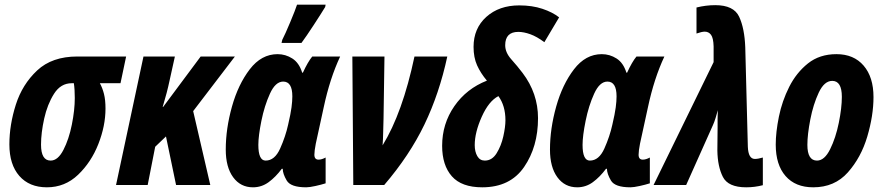

<svg xmlns="http://www.w3.org/2000/svg" viewBox="-20 -789 3767 819"><path d="M430 -326Q430 -363 423.5 -388.5Q417 -414 406 -434H494L518 -548H310Q202 -548 138.5 -488.5Q75 -429 47.5 -342.5Q20 -256 20 -173Q20 -87 62.5 -38.5Q105 10 180 10Q257 10 313 -43.5Q369 -97 399.5 -174.5Q430 -252 430 -326ZM155 -172Q155 -222 168.5 -283Q182 -344 210.5 -389Q239 -434 286 -434H295Q299 -408 299 -371Q299 -320 286.5 -257.5Q274 -195 250.5 -149.5Q227 -104 196 -104Q155 -104 155 -172Z M610 0 642 -163 688 -207 731 0H877L804 -315L982 -548H836L676 -333H674Q693 -396 703 -444L726 -548H592L475 0Z M1266 -606Q1286 -633 1318 -682Q1350 -731 1367 -759L1369 -769H1247Q1240 -747 1218 -694.5Q1196 -642 1184 -619L1181 -606ZM1182 -69H1186Q1186 -48 1203 -19Q1220 10 1286 10Q1300 10 1325 4.5Q1350 -1 1369 -7V-117Q1352 -108 1339 -108Q1321 -108 1321 -129Q1321 -145 1327 -176L1361 -332Q1387 -454 1431 -548H1312Q1293 -525 1272 -479H1269Q1256 -521 1227 -539.5Q1198 -558 1164 -558Q1095 -558 1045.5 -493.5Q996 -429 969.5 -334.5Q943 -240 943 -151Q943 -76 974.5 -33Q1006 10 1059 10Q1096 10 1126 -12Q1156 -34 1182 -69ZM1082 -171Q1082 -209 1095 -273.5Q1108 -338 1131.5 -389.5Q1155 -441 1188 -441Q1227 -441 1227 -378Q1227 -358 1223.5 -331Q1220 -304 1209 -257Q1198 -207 1175 -155.5Q1152 -104 1113 -104Q1082 -104 1082 -171Z M1619 0Q1727 -126 1790.5 -258Q1854 -390 1888 -548H1748Q1697 -307 1612 -169Q1614 -196 1614.5 -225.5Q1615 -255 1616 -283L1620 -548H1483L1487 0Z M2275 -285Q2275 -391 2209 -478Q2187 -507 2161 -536Q2135 -565 2135 -596Q2135 -653 2191 -653Q2214 -653 2242 -643Q2270 -633 2302 -609L2365 -715Q2337 -737 2293.5 -751.5Q2250 -766 2195 -766Q2109 -766 2054.5 -717Q2000 -668 2000 -589Q2000 -544 2015 -510.5Q2030 -477 2057 -445Q1970 -411 1918 -336Q1866 -261 1866 -167Q1866 -84 1907.5 -37Q1949 10 2037 10Q2156 10 2215.5 -76.5Q2275 -163 2275 -285ZM2005 -170Q2005 -224 2035 -291Q2065 -358 2106 -379Q2136 -338 2136 -276Q2136 -248 2127 -207.5Q2118 -167 2098.5 -135.5Q2079 -104 2048 -104Q2027 -104 2016 -123Q2005 -142 2005 -170Z M2565 -69H2569Q2569 -48 2586 -19Q2603 10 2669 10Q2683 10 2708 4.5Q2733 -1 2752 -7V-117Q2735 -108 2722 -108Q2704 -108 2704 -129Q2704 -145 2710 -176L2744 -332Q2770 -454 2814 -548H2695Q2676 -525 2655 -479H2652Q2639 -521 2610 -539.5Q2581 -558 2547 -558Q2478 -558 2428.5 -493.5Q2379 -429 2352.5 -334.5Q2326 -240 2326 -151Q2326 -76 2357.5 -33Q2389 10 2442 10Q2479 10 2509 -12Q2539 -34 2565 -69ZM2465 -171Q2465 -209 2478 -273.5Q2491 -338 2514.5 -389.5Q2538 -441 2571 -441Q2610 -441 2610 -378Q2610 -358 2606.5 -331Q2603 -304 2592 -257Q2581 -207 2558 -155.5Q2535 -104 2496 -104Q2465 -104 2465 -171Z M3234 1V-117Q3213 -111 3200 -111Q3172 -111 3170 -163L3159 -587Q3156 -668 3133 -717.5Q3110 -767 3031 -767Q2991 -767 2951 -757V-646Q2974 -654 2986 -654Q3003 -654 3013 -640.5Q3023 -627 3024 -591V-524L2768 0H2907L3021 -255Q3027 -268 3032.5 -286Q3038 -304 3042 -319Q3041 -301 3041 -282.5Q3041 -264 3041 -247L3040 -147Q3041 -79 3063.5 -34.5Q3086 10 3163 10Q3199 10 3234 1Z M3706 -375Q3706 -460 3664 -509Q3622 -558 3548 -558Q3476 -558 3426.5 -518.5Q3377 -479 3346.5 -418.5Q3316 -358 3302.5 -291.5Q3289 -225 3289 -172Q3289 -86 3331 -38Q3373 10 3449 10Q3540 10 3596.5 -53.5Q3653 -117 3679.5 -206.5Q3706 -296 3706 -375ZM3424 -171Q3424 -215 3436.5 -279.5Q3449 -344 3472.5 -394Q3496 -444 3530 -444Q3571 -444 3571 -376Q3571 -329 3558 -265Q3545 -201 3521 -152.5Q3497 -104 3465 -104Q3424 -104 3424 -171Z"/></svg>

Font: Noto Sans UI Condensed ExtraBold
Style: Italic
Weight: 800
Width: 3
Designer: Monotype Design Team
Foundry: Monotype Imaging Inc.
Version: 1.001